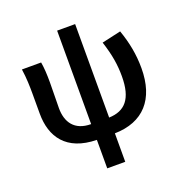

<svg xmlns="http://www.w3.org/2000/svg" viewBox="-141 -750 1003 1052"><g transform="rotate(-20 360.5 -223.5)"><path d="M61 -348V-230C61 -95 129 9 306 12V178H411V12C578 9 670 -93 670 -274C670 -354 656 -426 629 -503L518 -478C545 -394 554 -335 554 -269C554 -137 504 -83 411 -80V-625H306V-80C209 -80 170 -141 170 -222C170 -256 172 -326 172 -373C172 -418 170 -457 164 -491H52C60 -438 61 -387 61 -348Z"/></g></svg>

Font: DAIFUKU Sans Semibold
Style: Regular
Weight: 600
Designer: Original font ‘Source Sans 3’ : Paul D. Hunt
Foundry: Daifuku
Version: Version 1.000